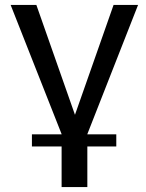

<svg xmlns="http://www.w3.org/2000/svg" viewBox="-20 -543 590 776"><path d="M229 213V49H109V0H229V-1L23 -523H127L283 -79L439 -523H538L333 -1V0H450V49H333V213Z"/></svg>

Font: Rising Sun Medium
Style: Regular
Weight: 500
Designer: Matt McInerney, Pablo Impallari, Rodrigo Fuenzalida (Raleway font), Stephen Hutchings (Greek), Cristiano Sobral (main ch
Foundry: The Rising Sun Project Authors
Version: Version 4.327; ttfautohint (v1.8.4.7-5d5b-dirty)